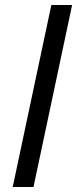

<svg xmlns="http://www.w3.org/2000/svg" viewBox="-20 -747 308 767"><path d="M30.8 0 185.1 -727.1H268.1L113.8 0Z"/></svg>

Font: Clear Sans
Style: Italic
Weight: 400
Italic angle: -12°
Foundry: Intel Corporation
Version: Version 1.00